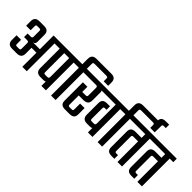

<svg xmlns="http://www.w3.org/2000/svg" viewBox="78 -1803 2717 2717"><g transform="rotate(45 1436.0 -445.0)"><path d="M567.9 -626V-556.2H496.1V0H407.2V-282.2H309.1V-165Q309.1 -121.6 286.9 -99.9Q264.6 -78.1 216.8 -78.1H126Q78.1 -78.1 56.2 -99.9Q34.2 -121.6 34.2 -165V-257.8H125V-176.8Q125 -158.7 130.4 -153.3Q135.7 -147.9 153.8 -147.9H189.9Q207.5 -147.9 213.4 -153.6Q219.2 -159.2 219.2 -176.8V-284.2Q219.2 -301.8 212.2 -308.3Q205.1 -314.9 187 -314.9H127V-386.2H187Q205.1 -386.2 212.2 -392.8Q219.2 -399.4 219.2 -418V-527.8Q219.2 -545.4 213.4 -551.3Q207.5 -557.1 189.9 -557.1H153.8Q135.7 -557.1 130.4 -551.5Q125 -545.9 125 -527.8V-449.2H34.2V-540Q34.2 -583.5 56.2 -605.2Q78.1 -627 126 -627H216.8Q264.6 -627 286.9 -605.2Q309.1 -583.5 309.1 -540V-400.9Q309.1 -356.4 270 -352.1V-351.1H407.2V-626Z M789.1 -180.2V-556.2H689.9V-178.2Q689.9 -159.7 695.6 -153.8Q701.2 -147.9 718.8 -147.9H756.8Q774.9 -147.9 782 -155Q789.1 -162.1 789.1 -180.2ZM950.7 -626V-556.2H878.9V0H789.1V-88.9Q778.3 -78.1 752 -78.1H689.9Q599.6 -78.1 599.6 -167V-556.2H527.8V-626Z M1368.7 -821.8Q1456.5 -821.8 1456.5 -736.8V-668.9H1366.7V-720.2Q1366.7 -740.2 1360.6 -746.1Q1354.5 -752 1334.5 -752H1104.5Q1084.5 -752 1078.6 -746.1Q1072.8 -740.2 1072.8 -720.2V-626H1144.5V-556.2H1072.8V0H982.4V-556.2H910.6V-626H982.4V-736.8Q982.4 -821.8 1070.8 -821.8Z M1505.4 -626V-556.2H1437.5Q1445.3 -548.3 1445.3 -529.8V-363.8Q1445.3 -319.3 1420.9 -298.6Q1396.5 -277.8 1345.7 -277.8H1258.3V-97.2Q1258.3 -79.6 1264.2 -73.7Q1270 -67.9 1287.6 -67.9H1325.7Q1342.3 -67.9 1347.9 -73.7Q1353.5 -79.6 1353.5 -97.2V-210H1443.4V-85Q1443.4 -41.5 1421.6 -20.8Q1399.9 0 1351.6 0H1260.7Q1212.4 0 1190.4 -20.8Q1168.5 -41.5 1168.5 -85V-451.2H1258.3V-348.1H1323.7Q1343.3 -348.1 1349.4 -354.2Q1355.5 -360.4 1355.5 -379.9V-523.9Q1355.5 -543.5 1349.4 -549.8Q1343.3 -556.2 1323.7 -556.2H1104.5V-626Z M1882.3 -626V-556.2H1810.5V0H1720.2V-88.9Q1709.5 -78.1 1684.6 -78.1H1621.6Q1531.2 -78.1 1531.2 -167V-397Q1531.2 -440.9 1553.2 -461.4Q1575.2 -481.9 1623.5 -481.9H1680.2V-412.1H1651.4Q1633.3 -412.1 1627.9 -406.5Q1622.6 -400.9 1622.6 -382.8V-178.2Q1622.6 -159.7 1627.9 -153.8Q1633.3 -147.9 1651.4 -147.9H1689.5Q1706.5 -147.9 1713.4 -155Q1720.2 -162.1 1720.2 -180.2V-556.2H1465.3V-626Z M2300.3 -821.8Q2388.2 -821.8 2388.2 -736.8V-668.9H2298.3V-720.2Q2298.3 -740.2 2292.2 -746.1Q2286.1 -752 2266.1 -752H2036.1Q2016.1 -752 2010.3 -746.1Q2004.4 -740.2 2004.4 -720.2V-626H2076.2V-556.2H2004.4V0H1914.1V-556.2H1842.3V-626H1914.1V-736.8Q1914.1 -821.8 2002.4 -821.8Z M2474.1 -626V-556.2H2402.3V0H2312V-412.1H2219.2Q2201.7 -412.1 2195.8 -406.2Q2189.9 -400.4 2189.9 -382.8V-101.1Q2189.9 -84 2195.8 -78.6Q2201.7 -73.2 2219.2 -73.2H2249V0H2192.4Q2144 0 2122.1 -20.8Q2100.1 -41.5 2100.1 -85V-397Q2100.1 -440.9 2122.1 -461.4Q2144 -481.9 2192.4 -481.9H2312V-556.2H2036.1V-626Z M2456.1 -822.3H2418Q2399.9 -822.3 2394.5 -817.1Q2389.2 -812 2389.2 -793.9V-723.1H2299.3V-806.2Q2299.3 -849.6 2321 -869.9Q2342.8 -890.1 2390.1 -890.1H2456.1Z M2872.1 -626V-556.2H2800.3V0H2710V-412.1H2617.2Q2599.6 -412.1 2593.8 -406.2Q2587.9 -400.4 2587.9 -382.8V-101.1Q2587.9 -84 2593.8 -78.6Q2599.6 -73.2 2617.2 -73.2H2647V0H2590.3Q2542 0 2520 -20.8Q2498 -41.5 2498 -85V-397Q2498 -440.9 2520 -461.4Q2542 -481.9 2590.3 -481.9H2710V-556.2H2434.1V-626Z"/></g></svg>

Font: Teko
Style: Regular
Weight: 400
Designer: Manushi Parikh, Jonny Pinhorn
Foundry: Indian Type Foundry
Version: Version 2.000;PS 1.0;hotconv 1.0.79;makeotf.lib2.5.61930